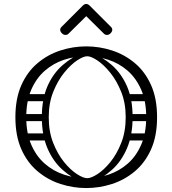

<svg xmlns="http://www.w3.org/2000/svg" viewBox="-20 -945 874 973"><path d="M721 -351Q721 -432 695.5 -490.5Q670 -549 627 -586.5Q584 -624 529.5 -642Q475 -660 417 -660Q359 -660 304.5 -642Q250 -624 207 -586.5Q164 -549 138.5 -490.5Q113 -432 113 -351Q113 -270 138.5 -211.5Q164 -153 207 -115.5Q250 -78 304.5 -60Q359 -42 417 -42Q475 -42 529.5 -60Q584 -78 627 -115.5Q670 -153 695.5 -211.5Q721 -270 721 -351ZM58 -351Q58 -446 88.5 -514Q119 -582 171 -625.5Q223 -669 287 -689.5Q351 -710 417 -710Q483 -710 547 -689.5Q611 -669 663 -625.5Q715 -582 745.5 -514Q776 -446 776 -351Q776 -256 745.5 -188Q715 -120 663 -76.5Q611 -33 547 -12.5Q483 8 417 8Q351 8 287 -12.5Q223 -33 171 -76.5Q119 -120 88.5 -188Q58 -256 58 -351ZM222 -252Q222 -243 217 -238Q212 -233 205 -233H110Q94 -233 94 -252Q94 -269 111 -269H205Q222 -269 222 -252ZM220 -451Q220 -442 215 -437Q210 -432 203 -432H108Q92 -432 92 -451Q92 -468 109 -468H203Q220 -468 220 -451ZM214 -350Q214 -341 209 -336Q204 -331 197 -331H102Q86 -331 86 -350Q86 -367 103 -367H197Q214 -367 214 -350ZM613 -252Q613 -269 630 -269H724Q741 -269 741 -252Q741 -233 725 -233H630Q623 -233 618 -238Q613 -243 613 -252ZM615 -451Q615 -468 632 -468H726Q743 -468 743 -451Q743 -432 727 -432H632Q625 -432 620 -437Q615 -442 615 -451ZM621 -350Q621 -367 638 -367H732Q749 -367 749 -350Q749 -331 733 -331H638Q631 -331 626 -336Q621 -341 621 -350ZM439 -18 422 -42Q442 -42 474.5 -63Q507 -84 539.5 -124Q572 -164 594.5 -221Q617 -278 617 -351Q617 -423 594 -480Q571 -537 538 -577.5Q505 -618 473 -639Q441 -660 422 -660L438 -680Q498 -658 546.5 -615.5Q595 -573 623.5 -508Q652 -443 652 -351Q652 -260 623.5 -193.5Q595 -127 547 -84Q499 -41 439 -18ZM405 -18Q346 -41 297.5 -84Q249 -127 220.5 -193.5Q192 -260 192 -351Q192 -443 220.5 -508Q249 -573 298 -615.5Q347 -658 406 -680L422 -660Q403 -660 371 -639Q339 -618 306 -577.5Q273 -537 250 -480Q227 -423 227 -351Q227 -278 249.5 -221Q272 -164 304.5 -124Q337 -84 369.5 -63Q402 -42 422 -42ZM327 -774Q321 -768 312 -768Q302 -768 294 -776Q285 -785 285 -794Q285 -802 292 -809L399 -916Q408 -925 417 -925Q426 -925 435 -916L542 -809Q549 -802 549 -794Q549 -785 540 -776Q532 -768 522 -768Q513 -768 507 -774L417 -863Z"/></svg>

Font: Agu Display
Style: Regular
Weight: 400
Designer: Oluwaseun Badejo
Version: Version 1.103